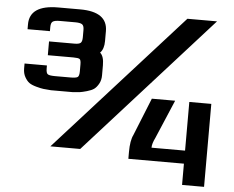

<svg xmlns="http://www.w3.org/2000/svg" viewBox="-58 -812 1249 1026"><g transform="rotate(5 566.5 -299.5)"><path d="M673 -100 754 -301H879L791 -94Q775 -62 775 -40H955V-301H1073V-40V30V144H955V30H657V-7Q657 -68 673 -100ZM358 -413V-451Q358 -474 350.5 -479Q343 -484 317 -484H180V-558H317Q341 -558 349.5 -565.5Q358 -573 358 -596V-635Q358 -658 347.5 -665Q337 -672 311 -672H228Q201 -672 190.5 -665Q180 -658 180 -635V-613H60V-639Q60 -743 213 -743H331Q478 -743 478 -639V-586Q478 -543 457 -522Q478 -505 478 -456V-402Q478 -376 467 -356.5Q456 -337 443 -327.5Q430 -318 405 -311Q380 -304 368.5 -302.5Q357 -301 331 -299H213Q186 -301 172.5 -302.5Q159 -304 133.5 -311Q108 -318 95 -327.5Q82 -337 71 -356.5Q60 -376 60 -402V-429H180V-413Q180 -387 190 -381.5Q200 -376 228 -376H311Q339 -376 348.5 -381.5Q358 -387 358 -413ZM396 0H236L906 -743H1065Z"/></g></svg>

Font: Aneo
Style: Regular
Weight: 400
Designer: Anastasios Pappas
Foundry: Anastasios Pappas
Version: Version 1.000